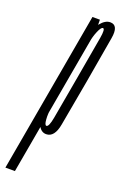

<svg xmlns="http://www.w3.org/2000/svg" viewBox="-235 -653 586 919"><g transform="rotate(20 58.0 -193.0)"><path d="M-76 220H-27.5L107.5 -542L107 -600H69ZM52 3Q94.5 3 106.8 -66.8Q119 -136.5 149 -301Q177.5 -466.5 189.5 -536Q201.5 -605.5 158.5 -605.5Q133 -605.5 109.2 -576.2Q85.5 -547 78 -504.5L96 -479Q101 -510.5 113 -539Q125 -567.5 134.5 -567.5Q146.5 -567.5 138 -518.2Q129.5 -469 100 -301Q70.5 -133 61.5 -84Q52.5 -35 40 -35Q31 -35 28.8 -63.5Q26.5 -92 32.5 -125L5.5 -97.5Q-2.5 -55 11.8 -26Q26 3 52 3Z"/></g></svg>

Font: Anybody UltraCondensed Light
Style: Italic
Weight: 300
Width: 1
Italic angle: -10°
Version: Version 1.113;gftools[0.9.25]